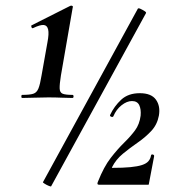

<svg xmlns="http://www.w3.org/2000/svg" viewBox="-20 -658 613 684"><path d="M59 -309Q56 -309 56 -314.5Q56 -320 59 -320Q86 -320 98.5 -324Q111 -328 117 -343Q123 -358 128 -389L149 -507Q155 -538 151.5 -553Q148 -568 135.5 -569Q123 -570 98 -558Q94 -556 92 -561.5Q90 -567 93 -568L230 -637Q234 -639 237.5 -637Q241 -635 239 -631L197 -389Q192 -358 192.5 -343Q193 -328 203.5 -324Q214 -320 238 -320Q242 -320 242 -314.5Q242 -309 238 -309Q220 -309 199 -310Q178 -311 152 -311Q127 -311 102.5 -310Q78 -309 59 -309ZM162 6Q161 7 153.5 4Q146 1 139 -3.5Q132 -8 133 -9L471 -627Q473 -630 480.5 -626.5Q488 -623 495 -618.5Q502 -614 500 -611ZM332 0Q324 0 329 -11Q350 -64 374.5 -95.5Q399 -127 422 -149.5Q445 -172 461 -193.5Q477 -215 481 -246Q483 -269 476 -283.5Q469 -298 450 -298Q432 -298 413 -283Q394 -268 384 -244Q382 -240 376.5 -242Q371 -244 372 -248Q387 -280 412 -303Q437 -326 478 -326Q519 -326 535.5 -303Q552 -280 546 -246Q540 -214 519 -191.5Q498 -169 470.5 -150Q443 -131 418 -110.5Q393 -90 379 -62Q378 -60 380 -60Q419 -60 444.5 -62.5Q470 -65 485.5 -70Q501 -75 508.5 -83.5Q516 -92 518 -104Q519 -109 524.5 -107.5Q530 -106 529 -101L510 -1Q510 0 508 0Q470 0 421.5 0Q373 0 332 0Z"/></svg>

Font: Cormorant Garamond Light
Style: Bold Italic
Weight: 700
Italic angle: -10°
Version: Version 4.001